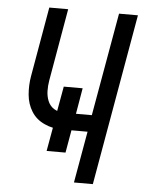

<svg xmlns="http://www.w3.org/2000/svg" viewBox="-53 -777 610 820"><g transform="rotate(5 252.5 -367.5)"><path d="M295 0 334 -221H265L248 -124H167L185 -225Q166 -229 149 -237Q113 -253 93 -285Q73 -317 69.5 -357Q66 -397 73 -437L125 -735H206L152 -425Q148 -402 148.5 -379.5Q149 -357 157 -337Q165 -317 183 -305Q190 -301 197 -298L216 -404H297L278 -293H346L424 -735H505L376 0Z"/></g></svg>

Font: Iosevka SS08
Style: Italic
Weight: 400
Italic angle: -10°
Monospace: yes
Designer: Belleve Invis
Foundry: Belleve Invis
Version: 2.1.0; ttfautohint (v1.8.2)